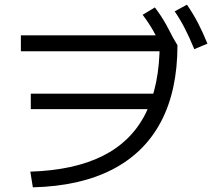

<svg xmlns="http://www.w3.org/2000/svg" viewBox="-20 -802 904 813"><path d="M656.2 -618.2 692.4 -585H68.4V-652.3H707L731.4 -610.4Q731.4 -418.9 661.6 -286.6Q591.8 -154.3 455.1 -84Q318.4 -13.7 119.1 -8.8L108.4 -75.2Q293.9 -81.1 415.5 -142.1Q537.1 -203.1 596.7 -321.8Q656.2 -440.4 656.2 -618.2ZM110.4 -405.3H665V-339.8H110.4ZM584 -739.3 635.7 -770.5Q662.1 -736.3 683.6 -697.8Q705.1 -659.2 728.5 -609.4L673.8 -583Q650.4 -633.8 629.9 -669.9Q609.4 -706.1 584 -739.3ZM719.7 -753.9 771.5 -782.2Q797.9 -744.1 818.4 -704.6Q838.9 -665 858.4 -617.2L802.7 -593.8Q782.2 -643.6 762.7 -681.6Q743.2 -719.7 719.7 -753.9Z"/></svg>

Font: Pretendard GOV Variable
Style: Regular
Weight: 400
Designer: Base glyphs from Inter by Rasmus Andersson; Hangul glyphs from Noto Sans CJK(Source Han Sans) by Jang Soo-young and Kang
Foundry: Kil Hyung-jin
Version: Version 1.307;Glyphs 3.2 (3192)